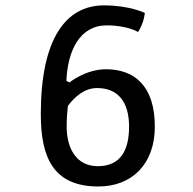

<svg xmlns="http://www.w3.org/2000/svg" viewBox="-20 -673 707 703"><path d="M129.4 -255.4C129.4 -98.1 173.8 9.8 340.3 9.8C462.9 9.8 546.9 -72.3 546.9 -209C546.9 -360.4 470.7 -419.4 367.7 -419.4C293.5 -419.4 234.4 -371.1 234.4 -371.1L223.1 -377C227.5 -487.3 272 -580.1 370.6 -580.1C448.2 -580.1 485.4 -555.7 485.4 -555.7C508.3 -591.3 510.3 -625.5 510.3 -625.5C510.3 -625.5 455.6 -653.3 360.8 -653.3C220.2 -653.3 129.4 -529.8 129.4 -255.4ZM224.1 -209C224.1 -240.2 226.1 -262.2 228.5 -285.2C252.4 -316.9 287.6 -350.6 335.4 -350.6C410.2 -350.6 452.6 -302.2 452.6 -209C452.6 -126.5 423.8 -64.5 338.4 -64.5C255.4 -64.5 224.1 -135.7 224.1 -209Z"/></svg>

Font: Basic
Style: Regular
Weight: 400
Designer: Magnus Gaarde
Foundry: Magnus Gaarde
Version: Version 1.001